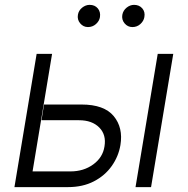

<svg xmlns="http://www.w3.org/2000/svg" viewBox="-20 -766 768 786"><path d="M160.2 -338.1H313.9Q406.2 -338.1 445.5 -290.7Q484.7 -243.3 473 -172.2Q465.2 -125.7 437.5 -86.5Q409.8 -47.2 364.3 -23.6Q318.9 0 257.8 0H39.1L130 -545.5H193.2L113.3 -64.3H268.5Q322.4 -64.3 361.7 -92.9Q400.9 -121.4 407.7 -166.5Q415.8 -214.1 386.4 -244Q356.9 -273.8 303.6 -273.8H149.9ZM534.8 0 625.7 -545.5H689.3L598.4 0ZM522 -655.2Q502.8 -655.2 490.1 -670.3Q477.3 -685.4 480.8 -705.6Q484 -723 498.2 -734.6Q512.4 -746.1 528.8 -746.1Q550.1 -746.1 562.5 -731.7Q574.9 -717.3 571 -696Q568.2 -679.7 554.5 -667.4Q540.8 -655.2 522 -655.2ZM340.2 -655.2Q321 -655.2 308.2 -670.5Q295.5 -685.7 299 -705.6Q301.8 -723 316.2 -734.6Q330.6 -746.1 346.9 -746.1Q368.3 -746.1 380.3 -731.7Q392.4 -717.3 389.2 -696Q386.7 -680 372.9 -667.6Q359 -655.2 340.2 -655.2Z"/></svg>

Font: Inter UI Light
Style: Italic
Weight: 300
Italic angle: 9.39999°
Designer: Rasmus Andersson
Foundry: rsms
Version: 3.2;8d6f07862